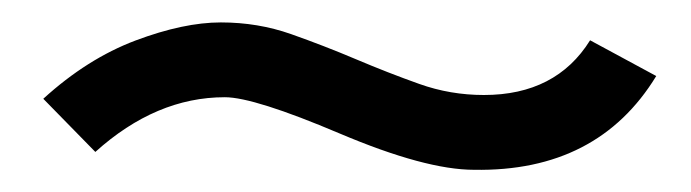

<svg xmlns="http://www.w3.org/2000/svg" viewBox="-20 -340 623 173"><path d="M571.3 -271.5Q518.6 -185.1 407.2 -187Q363.3 -187 286.1 -219.7Q209 -252.4 182.6 -252.4Q120.6 -252.4 65.9 -203.1L19 -251Q58.6 -287.1 102.1 -303.5Q145.5 -319.8 179 -319.8Q212.4 -319.8 242.2 -309.3Q272 -298.8 300.8 -286.6Q329.6 -274.4 357.7 -264.4Q385.7 -254.4 416 -254.4Q481 -254.4 511.7 -303.7Z"/></svg>

Font: AnjaliOldLipi
Style: Regular
Weight: 400
Designer: Kevin & Siji
Foundry: Core : Kevin & Siji
Modification : Hiran Venugopalan
Opentype mlm2 support: Rajeesh Nambiar
New Feature Table : Santhosh
Version: Version 7.1.0+20221109